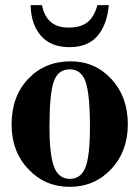

<svg xmlns="http://www.w3.org/2000/svg" viewBox="-20 -711 540 745"><path d="M358 -691H402Q396 -616 358.5 -572Q321 -528 250 -528Q177 -528 138.5 -572.5Q100 -617 99 -691H143Q160 -604 245 -604Q292 -604 318.5 -624Q345 -644 358 -691ZM476 -229Q476 -124 411.5 -55Q347 14 250 14Q155 14 90 -54.5Q25 -123 25 -228Q25 -337 89.5 -405Q154 -473 254 -473Q349 -473 412.5 -404Q476 -335 476 -229ZM329 -218Q329 -346 312 -394Q295 -442 251 -442Q205 -442 188.5 -394.5Q172 -347 172 -218Q172 -109 190 -63Q208 -17 251 -17Q294 -17 311.5 -61.5Q329 -106 329 -218Z"/></svg>

Font: STIX
Style: Bold
Weight: 700
Designer: MicroPress Inc., with final additions and corrections provided by Coen Hoffman, Elsevier (retired)
Version: Version 1.1.1